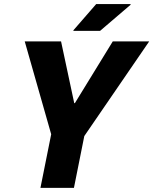

<svg xmlns="http://www.w3.org/2000/svg" viewBox="-20 -912 744 932"><path d="M340.3 -411.6 343.3 -411.1 527.3 -710.9H704.1L389.2 -251.5L338.9 0H176.3L228.5 -260.3L100.1 -710.9H276.4ZM446.8 -892.1H613.3L614.3 -889.2L465.8 -762.2H336.9L335.9 -764.6Z"/></svg>

Font: Roboto-BlackItalic
Style: Italic
Weight: 900
Italic angle: -12°
Designer: Google
Version: Version 1.100141; 2013